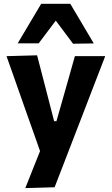

<svg xmlns="http://www.w3.org/2000/svg" viewBox="-20 -795 589 1012"><path d="M113.4 196.5Q133.8 145.3 154.8 92.2Q175.9 39.2 196.3 -11.5V16.5Q178.4 -34.8 159.9 -87.2Q141.4 -139.6 123.6 -189.4L91.8 -279.7Q73 -333.2 53.2 -389.4Q33.3 -445.7 14.4 -499L175.5 -503.5Q189.5 -449.2 203.1 -397.2Q216.7 -345.3 230.6 -291L265.3 -156.1H277.5L315.8 -290.8Q330.9 -343.6 345.4 -395Q359.9 -446.4 374.7 -499H534.5Q519.1 -459 504.6 -421.4Q490.1 -383.8 472.7 -338.8Q455.3 -293.7 431.3 -231.1L377.1 -90.9Q340.4 4.1 314.6 71.1Q288.9 138 267.8 192ZM365 -564.5Q338 -600.6 311.2 -636.6Q284.4 -672.6 256.7 -709.2H291.1Q263.9 -672.6 237.2 -637.3Q210.6 -601.9 183.8 -566.5H73.2Q103.9 -618 134.8 -670.3Q165.7 -722.5 197.1 -775.1H350.5Q381.8 -722.5 412.6 -670.2Q443.4 -617.9 474.3 -566.1Z"/></svg>

Font: Commissioner Thin
Style: Regular
Weight: 100
Designer: Kostas Bartsokas
Foundry: Kostas Bartsokas
Version: Version 1.001;gftools[0.9.23]